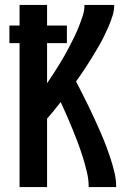

<svg xmlns="http://www.w3.org/2000/svg" viewBox="-20 -755 540 775"><path d="M59 0V-581H18V-652H59V-735H170V-652H250V-581H170V-419Q183 -438 195 -456.5Q207 -475 218.5 -493.5Q230 -512 241 -531.5Q252 -551 262 -570.5Q272 -590 281.5 -609.5Q291 -629 299 -649.5Q307 -670 314 -691.5Q321 -713 321 -735H441Q441 -713 434.5 -692Q428 -671 419.5 -651Q411 -631 401.5 -611.5Q392 -592 381 -573Q370 -554 359 -535.5Q348 -517 336 -498.5Q324 -480 312 -462Q300 -444 287 -426Q300 -401 313 -375.5Q326 -350 338.5 -324Q351 -298 363 -272Q375 -246 386.5 -219.5Q398 -193 408 -166.5Q418 -140 427 -112.5Q436 -85 442.5 -57Q449 -29 449 0H338Q338 -30 331 -59.5Q324 -89 315 -118Q306 -147 295.5 -175.5Q285 -204 273.5 -232Q262 -260 250 -287.5Q238 -315 225 -343Q212 -326 198 -309Q184 -292 170 -276V0Z"/></svg>

Font: Zed Mono
Style: Bold
Weight: 700
Monospace: yes
Designer: Belleve Invis
Foundry: Belleve Invis
Version: Version 1.0.0; ttfautohint (v1.8.4)